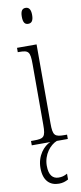

<svg xmlns="http://www.w3.org/2000/svg" viewBox="-106 -778 440 1044"><g transform="rotate(-10 114.0 -255.5)"><path d="M117 -654C134 -654 146 -664 146 -698C146 -731 134 -742 117 -742C100 -742 89 -731 89 -698C89 -664 100 -654 117 -654ZM21 0H123C88 14 46 61 46 130C46 201 82 231 131 231C151 231 167 226 183 217V185C165 195 152 198 135 198C103 198 82 176 82 124C82 61 122 15 159 0H220V-24H207C152 -24 142 -32 142 -100V-536H34V-512H41C94 -512 102 -503 102 -434V-99C102 -31 92 -24 36 -24H21Z"/></g></svg>

Font: Noto Serif Georgian ExtraCondensed ExtraLight
Style: Regular
Weight: 200
Width: 2
Designer: Monotype Design Team, Akaki Razmadze
Foundry: Google LLC
Version: Version 2.003